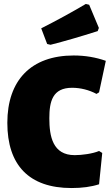

<svg xmlns="http://www.w3.org/2000/svg" viewBox="-20 -938 554 969"><path d="M514 -631C463 -649 409 -658 352 -658C136 -658 17 -532 17 -318C17 -105 126 11 341 11C394 11 440 5 480 -8L496 -166L480 -176C447 -162 393 -155 357 -155C246 -155 229 -250 229 -341C229 -426 245 -495 344 -495C386 -495 430 -484 467 -464L480 -472ZM430 -914 413 -918C342 -876 267 -835 188 -795L218 -716L235 -712C306 -730 385 -753 473 -781L479 -797Z"/></svg>

Font: Luna Sans Black
Style: Regular
Weight: 900
Designer: Juan Pablo del Peral
Foundry: Huerta Tipografica
Version: Version 2.001; ttfautohint (v1.5)